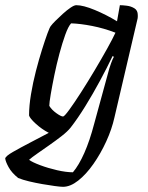

<svg xmlns="http://www.w3.org/2000/svg" viewBox="-88 -520 572 740"><path d="M155 200Q145 200 123 197Q101 194 75 189.5Q49 185 24 179Q-1 173 -18 166Q-43 146 -55 124Q-67 102 -68 90Q-65 81 -38 65.5Q-11 50 26.5 30.5Q64 11 100 -8Q73 -22 50 -43Q27 -64 24 -75Q24 -112 31.5 -157Q39 -202 50.5 -246.5Q62 -291 74 -329Q86 -367 95 -391.5Q104 -416 108 -420Q113 -427 126 -440Q139 -453 154.5 -467Q170 -481 184 -490.5Q198 -500 206 -500Q233 -500 277.5 -481.5Q322 -463 363 -438L374 -500Q384 -500 400.5 -498Q417 -496 430 -488Q443 -480 443 -462Q443 -460 443 -455Q443 -450 441 -443L353 -67Q343 -22 321.5 25Q300 72 272 112Q244 152 213.5 176Q183 200 155 200ZM155 -71Q160 -71 179 -97Q198 -123 224 -163.5Q250 -204 276.5 -248.5Q303 -293 325 -332.5Q347 -372 357 -394Q313 -411 267 -420Q221 -429 186 -430Q175 -418 163.5 -386Q152 -354 141 -313Q130 -272 121.5 -230.5Q113 -189 107.5 -156.5Q102 -124 102 -112Q111 -97 129 -84Q147 -71 155 -71ZM193 144Q216 117 237 69.5Q258 22 275 -43L327 -233Q333 -257 340 -276Q347 -295 351 -301L346 -304Q324 -258 297 -208Q270 -158 241 -111Q212 -64 184 -28Q172 -13 149.5 4.5Q127 22 102 39.5Q77 57 55.5 72Q34 87 24 96Q36 105 66.5 116.5Q97 128 132 136Q167 144 193 144Z"/></svg>

Font: Texturina 72pt 72pt Regular
Style: Italic
Weight: 400
Italic angle: -11°
Designer: Guillermo Torres Carreño
Foundry: Omnibus-Type
Version: Version 1.002; ttfautohint (v1.8.3)